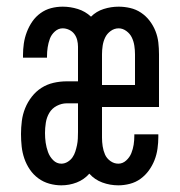

<svg xmlns="http://www.w3.org/2000/svg" viewBox="-20 -548 540 576"><path d="M164 8Q146 8 128 3Q110 -2 95 -13Q80 -24 69.5 -39.5Q59 -55 53 -72.5Q47 -90 45 -108.5Q43 -127 43 -146Q43 -165 45.5 -185Q48 -205 55.5 -223.5Q63 -242 75.5 -258Q88 -274 104.5 -284.5Q121 -295 140.5 -299.5Q160 -304 180 -304H214V-408Q214 -418 211.5 -428Q209 -438 203 -446Q197 -454 187.5 -458.5Q178 -463 168 -463Q155 -463 144.5 -453.5Q134 -444 129.5 -431.5Q125 -419 123 -406Q121 -393 121 -379V-375H49V-383Q49 -400 51.5 -417.5Q54 -435 60.5 -452Q67 -469 77 -483.5Q87 -498 101.5 -508.5Q116 -519 133 -523.5Q150 -528 168 -528Q191 -528 213.5 -521Q236 -514 253 -498Q269 -514 291 -521Q313 -528 336 -528Q353 -528 370.5 -524Q388 -520 403 -510Q418 -500 429 -485.5Q440 -471 446.5 -454.5Q453 -438 455 -420.5Q457 -403 457 -385V-227H286V-135Q286 -122 288 -109Q290 -96 295 -84.5Q300 -73 311 -65Q322 -57 335 -57Q348 -57 358.5 -66.5Q369 -76 374 -88.5Q379 -101 381 -114Q383 -127 383 -141V-145H455V-137Q455 -120 452.5 -102Q450 -84 443.5 -67.5Q437 -51 426.5 -36.5Q416 -22 401.5 -11.5Q387 -1 369.5 3.5Q352 8 335 8Q310 8 287 -0.5Q264 -9 248 -27Q232 -9 210 -0.5Q188 8 164 8ZM286 -293H385V-385Q385 -398 383 -411Q381 -424 375.5 -435.5Q370 -447 359 -455Q348 -463 336 -463Q323 -463 312 -455Q301 -447 295.5 -435.5Q290 -424 288 -411Q286 -398 286 -385ZM164 -57Q174 -57 183 -62.5Q192 -68 197.5 -76Q203 -84 206 -93.5Q209 -103 211 -112.5Q213 -122 213.5 -132Q214 -142 214 -152V-238H180Q165 -238 150.5 -230.5Q136 -223 128 -209.5Q120 -196 117.5 -180Q115 -164 115 -149Q115 -134 117 -120Q119 -106 124 -92Q129 -78 139.5 -67.5Q150 -57 164 -57Z"/></svg>

Font: Iosevka
Style: Regular
Weight: 400
Monospace: yes
Designer: Belleve Invis
Foundry: Belleve Invis
Version: Version 33.2.3; ttfautohint (v1.8.4)